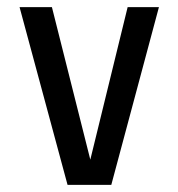

<svg xmlns="http://www.w3.org/2000/svg" viewBox="-20 -520 502 540"><path d="M293 0H170L35 -500H126L234 -71L339 -500H427Z"/></svg>

Font: Share
Style: Regular
Weight: 400
Designer: Ralph du Carrois
Version: Version 1.002